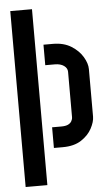

<svg xmlns="http://www.w3.org/2000/svg" viewBox="-59 -738 541 959"><g transform="rotate(-5 211.0 -259.0)"><path d="M30 182V-700H138.9V182ZM187.6 0V-103.6H234Q255.1 -103.6 267.3 -109.3Q279.5 -115 285.3 -124.9Q291.2 -134.8 291.2 -145.8V-372.9Q291.2 -391.1 274 -403.4Q256.9 -415.6 228 -415.6H180.6V-518.4H228Q282 -518.4 319.5 -494.9Q357 -471.4 376.5 -438.4Q396 -405.4 396 -377.4V-139Q396 -113 378.5 -80Q361 -47 325 -23.5Q289 0 232 0Z"/></g></svg>

Font: Stick No Bills ExtraLight
Style: Regular
Weight: 200
Designer: Kosala Senevirathne, Siva Puranthara, Lasantha Premarathna, Tharique Azeez
Foundry: mooniak
Version: Version 2.000